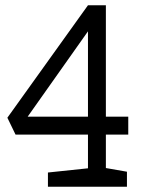

<svg xmlns="http://www.w3.org/2000/svg" viewBox="-20 -711 548 729"><path d="M162 -2V-56L314 -72V-200H39L8 -264L314 -691H382V-268H467V-200H382V-73L462 -59V-2ZM85 -268H314V-592Z"/></svg>

Font: Kreon Light Light
Style: Regular
Weight: 300
Version: Version 2.002